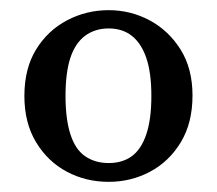

<svg xmlns="http://www.w3.org/2000/svg" viewBox="-20 -773 427 378"><path d="M194 -415Q149 -415 111.5 -435Q74 -455 51 -493Q28 -531 28 -584Q28 -638 51 -675.5Q74 -713 112 -733Q150 -753 194 -753Q237 -753 274.5 -733Q312 -713 335.5 -675.5Q359 -638 359 -585Q359 -531 336 -493Q313 -455 275.5 -435Q238 -415 194 -415ZM194 -452Q221 -452 239.5 -465.5Q258 -479 268 -508.5Q278 -538 278 -584Q278 -630 268 -659Q258 -688 239.5 -702.5Q221 -717 194 -717Q167 -717 147.5 -702.5Q128 -688 118.5 -659Q109 -630 109 -584Q109 -539 118.5 -509Q128 -479 147.5 -465.5Q167 -452 194 -452Z"/></svg>

Font: Source Serif 4 18pt Medium
Style: Regular
Weight: 500
Designer: Frank Grießhammer
Foundry: Adobe Systems Incorporated
Version: Version 4.004;hotconv 1.0.116;makeotfexe 2.5.65601